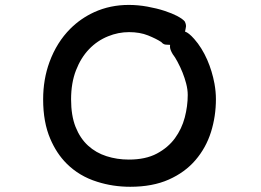

<svg xmlns="http://www.w3.org/2000/svg" viewBox="-20 -689 1040 765"><path d="M721.2 -585Q721.2 -581.5 720 -577.1Q718.8 -572.8 717.3 -563Q731.4 -559.1 753.9 -533.7Q784.2 -499.5 805.7 -450.7Q825.2 -405.8 834.5 -356Q840.3 -323.7 840.3 -293.9Q840.3 -225.6 820.6 -162.8Q800.8 -100.1 759 -51.3Q717.3 -2.4 652.6 26.4Q587.9 55.2 499 55.2Q429.7 55.2 367.2 35.2Q295.9 13.2 245.1 -37.6Q205.1 -77.6 180.2 -136.2Q151.9 -202.1 151.9 -293Q151.9 -373 177.2 -441.9Q206.1 -520.5 260.3 -574.7Q301.3 -615.7 355.5 -640.6Q418.9 -669.4 493.2 -669.4Q529.8 -669.4 567.4 -662.6Q605 -655.8 635.5 -645.8Q666 -635.7 685.5 -625.5Q710 -612.3 716.8 -602.5Q721.2 -592.8 721.2 -585ZM657.2 -503.4Q657.2 -506.8 657.7 -510.3H657.2Q648.9 -510.3 640.1 -511.2Q630.4 -512.2 622.6 -521.5Q602.5 -534.7 569.8 -547.9Q537.1 -561 494.1 -561Q451.2 -561 410.6 -544.4Q367.2 -526.9 334.7 -492.9Q302.2 -459 282.7 -408.7Q263.2 -358.4 263.2 -293Q263.2 -228.5 281.2 -183.1Q299.3 -137.7 330.8 -108.9Q362.3 -80.1 404.3 -66.7Q446.3 -53.2 493.2 -53.2Q560.1 -53.2 605 -77.1Q649.9 -101.1 677 -138.2Q704.1 -175.3 716.1 -220.7Q728 -266.1 728 -310.5Q728 -332.5 721.7 -356.4Q710.4 -399.9 687 -443.4Q677.2 -461.9 668.5 -472.7Q657.2 -491.2 657.2 -503.4Z"/></svg>

Font: Bakudai
Style: Medium
Weight: 500
Version: Version 1.48